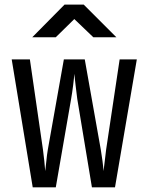

<svg xmlns="http://www.w3.org/2000/svg" viewBox="-20 -805 639 825"><path d="M118.7 -645 257.3 -785.2H339.8L480 -645H380.9L299.3 -723.1L219.7 -645ZM120.6 0 30.3 -549.8H108.4L164.6 -162.1Q167.5 -140.1 170.4 -113.3Q173.3 -86.9 174.3 -69.8Q176.3 -86.9 179.2 -113.3Q181.6 -139.6 185.5 -162.1L254.4 -549.8H344.2L413.1 -162.1Q417 -140.1 420.4 -113.3Q423.8 -86.9 424.8 -69.8Q426.8 -86.9 430.2 -113.3Q433.1 -139.6 436 -162.1L494.1 -549.8H567.9L474.1 0H375L312 -379.9Q308.1 -407.7 304.7 -439.5Q301.3 -471.2 299.3 -487.8Q298.3 -470.7 294.4 -439.5Q290.5 -407.7 285.6 -379.9L219.7 0Z"/></svg>

Font: UDEV Gothic 35
Style: Regular
Weight: 400
Version: v2.1.0; ttfautohint (v1.8.4.7-5d5b-dirty) -l 6 -r 45 -G 200 